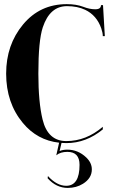

<svg xmlns="http://www.w3.org/2000/svg" viewBox="-20 -689 548 931"><path d="M304.7 -659.2Q221.7 -659.2 187.5 -556.6Q166 -491.7 166 -332Q166 -193.4 186.5 -109.4Q211.9 -4.9 301.8 -4.9Q397.5 -4.9 478.5 -74.2V-61.5Q397.5 4.9 301.8 4.9Q289.6 4.9 278.3 3.9L269 43.5Q284.2 36.6 306.2 36.6Q358.4 36.6 398.4 74.7Q425.3 100.6 425.3 132.3Q425.3 175.3 382.3 202.1Q350.1 222.2 308.6 222.2Q252.9 222.2 210.9 175.3L212.4 164.6Q255.9 211.9 300.8 211.9Q365.7 211.9 365.7 110.4Q365.7 47.4 306.6 47.4Q272.9 47.4 252.9 64L266.6 2.9Q160.6 -8.8 90.8 -92.8Q9.8 -190.4 9.8 -332Q9.8 -471.7 91.8 -570.3Q173.8 -668.9 303.7 -668.9Q349.6 -668.9 383.3 -656.2Q414.6 -644 441.9 -644Q469.7 -644 469.7 -664.1H479.5L488.3 -513.7H478.5Q478.5 -529.3 471.2 -550.8Q449.2 -614.7 392.6 -641.6Q355.5 -659.2 304.7 -659.2Z"/></svg>

Font: spinweradBold
Style: Regular
Weight: 700
Width: 7
Version: Version 0.3 ; ttfautohint (v1.2) -l 8 -r 50 -G 200 -x 14 -D 